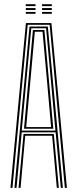

<svg xmlns="http://www.w3.org/2000/svg" viewBox="-20 -912 376 932"><path d="M30.8 0 105.8 -800H229.5L304.8 0H294.8L221 -791.5H114.5L40.5 0ZM70 0 94.2 -261.8H241.2L265.5 0H255.8L233 -253.2H102.5L79.8 0ZM50.2 0 123.2 -783.2H212.2L285.2 0H275.2L250 -269.5H85.5L60.2 0ZM85.5 -278H249L228.5 -504.2L203.8 -774.8H131.8L106.5 -504.2ZM96.5 -287 116.2 -504.2 139.8 -766.5H195.5L219.2 -504.2L238.8 -287ZM107.2 -295.2H228L209.5 -504.2L186.5 -758H149L126.2 -504.2ZM184.2 -882.2V-891.5H231.5V-882.2ZM105.2 -845V-854.2H152.5V-845ZM105.2 -863.5V-873H152.5V-863.5ZM105.2 -882.2V-891.5H152.5V-882.2ZM184.2 -845V-854.2H231.5V-845ZM184.2 -863.5V-873H231.5V-863.5Z"/></svg>

Font: Big Shoulders Inline Text Thin ExtraLight
Style: Regular
Weight: 250
Version: Version 2.002